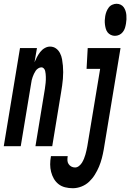

<svg xmlns="http://www.w3.org/2000/svg" viewBox="-63 -775 691 1018"><path d="M-43 0 43 -520H133L120 -445Q126 -459 133 -472.5Q140 -486 150 -499Q160 -512 174 -520Q188 -528 202 -528Q220 -528 233.5 -518.5Q247 -509 255 -493.5Q263 -478 266 -461Q269 -444 270.5 -427Q272 -410 272 -392.5Q272 -375 270.5 -357Q269 -339 266.5 -321.5Q264 -304 261 -286L214 0H125L175 -304Q176 -312 177 -320Q178 -328 179 -336Q180 -344 180 -352Q180 -360 180 -368Q180 -376 179 -383.5Q178 -391 176.5 -398.5Q175 -406 169.5 -412Q164 -418 157 -418Q148 -418 139.5 -412.5Q131 -407 126 -399.5Q121 -392 117 -383.5Q113 -375 110 -366.5Q107 -358 105 -349.5Q103 -341 102 -332L47 0ZM546 -585Q535 -585 524.5 -590Q514 -595 507.5 -603.5Q501 -612 498 -622.5Q495 -633 493.5 -644.5Q492 -656 492.5 -667.5Q493 -679 495 -690Q497 -702 501.5 -713.5Q506 -725 513.5 -735Q521 -745 532.5 -750Q544 -755 555 -755Q567 -755 577 -750Q587 -745 593 -736.5Q599 -728 602.5 -717.5Q606 -707 607 -695.5Q608 -684 607.5 -672.5Q607 -661 605 -650Q603 -638 599.5 -626.5Q596 -615 588 -605Q580 -595 569 -590Q558 -585 546 -585ZM323 223Q302 223 282 218Q262 213 247 201Q232 189 222.5 172.5Q213 156 208 136.5Q203 117 203 96.5Q203 76 207 54V53H296Q294 65 294.5 75.5Q295 86 300.5 94.5Q306 103 315 108Q324 113 335 113Q346 113 356 105Q366 97 372 87Q378 77 382.5 66Q387 55 390 44Q393 33 395.5 22Q398 11 400 0L468 -410H396L402 -520H576L487 18Q483 41 477 64Q471 87 462 108.5Q453 130 440 151Q427 172 409.5 188.5Q392 205 369 214Q346 223 323 223Z"/></svg>

Font: Iosevka XBd Ex Obl
Style: Regular
Weight: 800
Width: 7
Italic angle: -9°
Monospace: yes
Designer: Belleve Invis
Foundry: Belleve Invis
Version: Version 32.5.0; ttfautohint (v1.8.4)